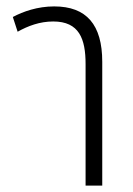

<svg xmlns="http://www.w3.org/2000/svg" viewBox="-20 -579 416 599"><path d="M35 -480C67 -498 104 -512 146 -512C227 -512 247 -458 247 -379V0H299V-386C299 -502 250 -559 149 -559C97 -559 52 -543 20 -526Z"/></svg>

Font: Noto Sans Thai Looped Condensed Light
Style: Regular
Weight: 300
Width: 3
Designer: Sasikarn Vongin, Ben Mitchell
Foundry: The Fontpad Ltd
Version: Version 1.001